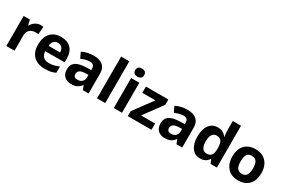

<svg xmlns="http://www.w3.org/2000/svg" viewBox="89 -1886 4426 3023"><g transform="rotate(30 2301.5 -375.0)"><path d="M382.8 -556.2C349.1 -556.2 317.9 -546.9 289.1 -528.3C260.3 -509.3 237.3 -484.9 220.2 -454.1H212.9L190.9 -545.9H78.1V0H227.1V-277.8C227.1 -365.7 282.7 -417 377.9 -417C395 -417 409.7 -415.5 421.9 -412.1L433.1 -551.8C419.9 -554.7 402.8 -556.2 382.8 -556.2Z M779.3 9.8C821.8 9.8 857.9 6.8 887.7 0.5C917.5 -6.3 945.3 -15.6 971.2 -28.8V-144C907.2 -114.3 852.1 -101.1 786.1 -101.1C701.7 -101.1 653.3 -151.4 649.9 -235.8H1002V-308.1C1002 -385.7 980.5 -446.3 937.5 -490.2C894.5 -534.2 834.5 -556.2 757.3 -556.2C676.8 -556.2 613.3 -531.2 567.9 -481.4C522 -431.2 499 -360.4 499 -269C499 -180.2 523.9 -111.3 573.2 -63C622.6 -14.6 691.4 9.8 779.3 9.8ZM758.3 -450.2C821.3 -450.2 860.8 -408.7 862.3 -335H653.3C658.7 -408.7 695.3 -450.2 758.3 -450.2Z M1573.7 0V-363.8C1573.7 -494.1 1493.2 -557.1 1346.7 -557.1C1270 -557.1 1200.7 -540.5 1137.7 -507.8L1187 -407.2C1246.1 -433.6 1297.4 -446.8 1340.8 -446.8C1397.5 -446.8 1425.8 -418.9 1425.8 -363.8V-339.8L1331.1 -336.9C1167.5 -331.1 1086.9 -278.8 1086.9 -163.1C1086.9 -107.9 1102.1 -64.9 1132.3 -35.2C1162.1 -5.4 1203.6 9.8 1255.9 9.8C1298.3 9.8 1333 3.9 1359.9 -8.8C1386.2 -21 1412.1 -42.5 1437 -74.2H1440.9L1469.7 0ZM1425.8 -208C1425.8 -175.3 1415.5 -148.9 1395 -128.9C1374 -108.9 1346.7 -99.1 1312 -99.1C1263.7 -99.1 1239.7 -120.1 1239.7 -162.1C1239.7 -220.7 1281.7 -248.5 1368.2 -251L1425.8 -252.9Z M1876 -759.8H1727.1V0H1876Z M2025.9 -687C2025.9 -638.2 2052.7 -613.8 2106.9 -613.8C2161.1 -613.8 2188 -640.6 2188 -687C2188 -735.4 2161.1 -759.8 2106.9 -759.8C2052.7 -759.8 2025.9 -735.4 2025.9 -687ZM2181.2 -545.9H2032.2V0H2181.2Z M2717.3 -113.8H2462.4L2708.5 -449.2V-545.9H2301.3V-432.1H2539.1L2286.1 -87.9V0H2717.3Z M3275.9 0V-363.8C3275.9 -494.1 3195.3 -557.1 3048.8 -557.1C2972.2 -557.1 2902.8 -540.5 2839.8 -507.8L2889.2 -407.2C2948.2 -433.6 2999.5 -446.8 3043 -446.8C3099.6 -446.8 3127.9 -418.9 3127.9 -363.8V-339.8L3033.2 -336.9C2869.6 -331.1 2789.1 -278.8 2789.1 -163.1C2789.1 -107.9 2804.2 -64.9 2834.5 -35.2C2864.3 -5.4 2905.8 9.8 2958 9.8C3000.5 9.8 3035.2 3.9 3062 -8.8C3088.4 -21 3114.3 -42.5 3139.2 -74.2H3143.1L3171.9 0ZM3127.9 -208C3127.9 -175.3 3117.7 -148.9 3097.2 -128.9C3076.2 -108.9 3048.8 -99.1 3014.2 -99.1C2965.8 -99.1 2941.9 -120.1 2941.9 -162.1C2941.9 -220.7 2983.9 -248.5 3070.3 -251L3127.9 -252.9Z M3602.1 9.8C3671.4 9.8 3723.1 -17.1 3756.8 -70.8H3763.2L3792 0H3906.2V-759.8H3756.8V-585C3756.8 -553.2 3760.7 -516.6 3768.1 -476.1H3763.2C3727.1 -529.3 3674.8 -556.2 3606 -556.2C3540.5 -556.2 3489.3 -531.2 3452.1 -481.4C3414.6 -431.2 3396 -361.3 3396 -272C3396 -183.6 3414.6 -114.7 3451.2 -64.9C3487.8 -15.1 3538.1 9.8 3602.1 9.8ZM3654.3 -108.9C3585.4 -108.9 3546.9 -162.6 3546.9 -270C3546.9 -377.4 3585.4 -435.1 3651.9 -435.1C3692.4 -435.1 3722.2 -422.4 3740.2 -397C3758.3 -371.6 3767.1 -329.6 3767.1 -271V-254.9C3765.6 -201.7 3755.9 -164.1 3738.3 -142.1C3720.2 -120.1 3692.4 -108.9 3654.3 -108.9Z M4558.1 -273.9C4558.1 -331.1 4547.4 -381.3 4525.9 -423.8C4482.9 -509.3 4399.9 -556.2 4294.9 -556.2C4210.4 -556.2 4145 -531.2 4098.6 -481.9C4052.2 -432.6 4028.8 -363.3 4028.8 -273.9C4028.8 -216.8 4039.6 -166.5 4061 -123.5C4104 -37.6 4187 9.8 4292 9.8C4375.5 9.8 4440.9 -15.1 4487.8 -65.4C4534.7 -115.7 4558.1 -185.1 4558.1 -273.9ZM4180.7 -273.9C4180.7 -382.8 4213.4 -436 4293 -436C4373 -436 4405.8 -381.8 4405.8 -273.9C4405.8 -165 4373.5 -109.9 4293.9 -109.9C4213.9 -109.9 4180.7 -166 4180.7 -273.9Z"/></g></svg>

Font: Noto Reveo Sans
Style: Bold
Weight: 700
Designer: Monotype Design team
Foundry: Monotype Imaging Inc.
Version: Version 1.04